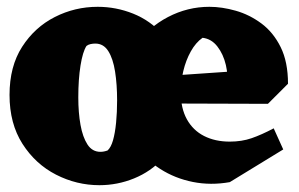

<svg xmlns="http://www.w3.org/2000/svg" viewBox="-20 -524 879 564"><path d="M272 20Q205 20 144.5 -11Q84 -42 46 -101.5Q8 -161 8 -245Q8 -329 45 -386.5Q82 -444 141 -474Q200 -504 267 -504Q321 -504 371 -484Q421 -464 458 -423V-58Q423 -20 374 0Q325 20 272 20ZM275 -78Q285 -78 296 -82Q306 -91 312 -112Q318 -133 321 -163.5Q324 -194 324 -229Q324 -276 318 -314Q312 -352 298 -374Q284 -396 260 -396Q253 -396 246 -394.5Q239 -393 234 -389Q223 -372 216.5 -331.5Q210 -291 210 -238Q210 -193 216.5 -157Q223 -121 237 -99.5Q251 -78 275 -78ZM655 11Q599 21 546.5 10.5Q494 0 451 -27.5Q408 -55 378 -95V-390Q416 -444 473.5 -474Q531 -504 595 -504Q632 -504 672.5 -492.5Q713 -481 748 -455Q783 -429 804.5 -385.5Q826 -342 826 -278L646 -271Q651 -301 643.5 -333Q636 -365 618.5 -387.5Q601 -410 575 -413Q555 -399 540.5 -373Q526 -347 518.5 -315.5Q511 -284 511 -253Q511 -206 529 -173.5Q547 -141 579.5 -124.5Q612 -108 655 -108Q690 -108 719 -118Q748 -128 784 -147L812 -85ZM767 -219 457 -220 441 -299 718 -318 826 -278Z"/></svg>

Font: Eczar ExtraBold
Style: Regular
Weight: 800
Designer: Vaibhav Singh
Foundry: Rosetta Type Foundry
Version: Version 2.000